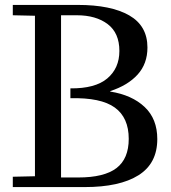

<svg xmlns="http://www.w3.org/2000/svg" viewBox="-20 -760 695 780"><path d="M32 -42 122 -44V-696L32 -698V-740H228V0H32ZM228 -39H298Q403 -39 453 -77Q503 -115 503 -196Q503 -282 446.5 -323Q390 -364 266 -361V-401Q367 -400 416 -441.5Q465 -483 465 -553Q465 -626 417.5 -662Q370 -698 292 -698H228V-740H296Q431 -740 505 -697.5Q579 -655 579 -567Q579 -501 539 -457Q499 -413 428 -390V-388Q516 -374 567.5 -325.5Q619 -277 619 -195Q619 -96 542.5 -48Q466 0 324 0H228Z"/></svg>

Font: Minipax
Style: Regular
Weight: 400
Designer: Raphaël Ronot
Foundry: Velvetyne Type Foundry
Version: Version 1.000